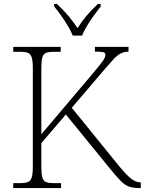

<svg xmlns="http://www.w3.org/2000/svg" viewBox="-20 -951 732 971"><path d="M47 0V-25H84Q108 -25 121.5 -30.5Q135 -36 140.5 -54Q146 -72 146 -108V-606Q146 -642 140.5 -660Q135 -678 121.5 -683.5Q108 -689 84 -689H47V-714H287V-689H251Q226 -689 212.5 -683.5Q199 -678 194 -660Q189 -642 189 -605V-272L454 -585Q490 -628 501.5 -645Q513 -662 513 -674Q513 -685 500 -687.5Q487 -690 460 -690V-714H630V-690Q605 -689 587.5 -679Q570 -669 552 -649Q534 -629 507 -598L343 -406L584 -109Q623 -62 645.5 -45.5Q668 -29 690 -29H692V0H684Q653 0 632 -7.5Q611 -15 589.5 -37Q568 -59 534 -101L313 -372L189 -227V-109Q189 -72 194 -54Q199 -36 212.5 -30.5Q226 -25 251 -25H289V0ZM348 -771Q339 -794 323 -820.5Q307 -847 288.5 -873Q270 -899 254 -918V-931H268Q303 -898 326 -870.5Q349 -843 372 -809Q394 -843 417 -870.5Q440 -898 475 -931H489V-918Q474 -899 455 -873Q436 -847 420 -820.5Q404 -794 395 -771Z"/></svg>

Font: Noto Serif ExtraLight
Style: Regular
Weight: 200
Designer: Monotype Design Team
Foundry: Monotype Imaging Inc.
Version: Version 2.015; ttfautohint (v1.8.4.7-5d5b)